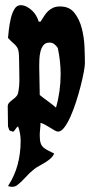

<svg xmlns="http://www.w3.org/2000/svg" viewBox="-20 -510 359 744"><path d="M60 -490Q72 -490 83.5 -484Q95 -478 104.5 -469Q114 -460 120.5 -448.5Q127 -437 130 -426H137Q145 -438 151.5 -448.5Q158 -459 166.5 -467Q175 -475 186 -480Q197 -485 213 -485Q249 -485 268.5 -460Q288 -435 297 -400Q306 -365 307.5 -327.5Q309 -290 309 -265Q309 -254 304.5 -230Q300 -206 292.5 -176.5Q285 -147 275 -116Q265 -85 253.5 -59Q242 -33 229.5 -16.5Q217 0 205 0Q200 0 192 -4.5Q184 -9 174.5 -15Q165 -21 155 -26.5Q145 -32 137 -34Q137 -22 135.5 -9.5Q134 3 134 15Q134 34 137.5 44.5Q141 55 148.5 61.5Q156 68 166 73Q176 78 190 85Q185 96 176 104Q167 112 156 119Q145 126 133.5 132Q122 138 113 145Q95 159 79.5 176.5Q64 194 46 208Q37 214 26 214Q22 214 18.5 213Q15 212 11 211Q37 171 48.5 127.5Q60 84 60 36Q60 6 50 -20Q45 -18 39.5 -9Q34 0 31 0Q29 0 28 0Q27 0 25 -2Q17 -2 15 -8.5Q13 -15 11 -20L10 -98Q10 -106 15.5 -112Q21 -118 28.5 -123.5Q36 -129 42 -135Q48 -141 50 -149Q56 -176 55 -211.5Q54 -247 54 -275Q54 -296 52.5 -307.5Q51 -319 46 -327Q41 -335 32.5 -342Q24 -349 11 -363Q12 -375 14.5 -396.5Q17 -418 22 -439Q27 -460 36 -475Q45 -490 60 -490ZM172 -345Q156 -345 148 -334.5Q140 -324 136.5 -309Q133 -294 132.5 -278Q132 -262 132 -252Q132 -224 133 -197Q134 -170 134 -142Q150 -129 166 -117.5Q182 -106 197 -93Q215 -156 215 -223Q215 -272 204 -324Q199 -332 191 -338.5Q183 -345 172 -345Z"/></svg>

Font: Reclame
Style: Regular
Weight: 400
Designer: Peter Wiegel
Foundry: Peter Wiegel
Version: Version 1.000